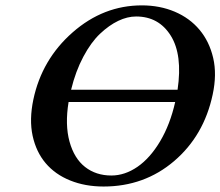

<svg xmlns="http://www.w3.org/2000/svg" viewBox="-20 -678 813 708"><path d="M764.2 -329.1Q731.9 -177.7 622.1 -84Q512.2 9.8 361.8 9.8Q293.9 9.8 238.8 -12.5Q183.6 -34.7 148.4 -76.2Q113.3 -117.7 100.3 -177.2Q87.4 -236.8 103 -311Q134.3 -459 247.8 -558.6Q361.3 -658.2 502.9 -658.2Q569.3 -658.2 624.5 -634.8Q679.7 -611.3 715.8 -568.1Q752 -524.9 766.1 -464.4Q780.3 -403.8 764.2 -329.1ZM634.8 -347.2Q653.8 -476.1 609.6 -546.6Q565.4 -617.2 481.9 -617.2Q449.7 -617.2 416 -601.1Q382.3 -585 349.1 -553.7Q315.9 -522.5 287.4 -469Q258.8 -415.5 242.2 -347.2ZM626 -301.8H232.9Q219.2 -218.3 236.3 -156Q253.4 -93.8 293.7 -62.3Q334 -30.8 390.6 -30.8Q440.4 -30.8 487.1 -63Q533.7 -95.2 570.6 -157.2Q607.4 -219.2 626 -301.8Z"/></svg>

Font: Linux Libertine Slanted
Style: Semibold Slanted
Weight: 600
Designer: Philipp H. Poll
Foundry: Philipp H. Poll
Version: Version 5.1.1